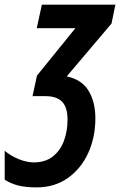

<svg xmlns="http://www.w3.org/2000/svg" viewBox="-91 -565 516 825"><path d="M65.9 240.2Q18.6 240.2 -13.4 231.9Q-45.4 223.6 -70.8 207V83Q-43.9 105.5 -9.8 119.1Q24.4 132.8 54.2 132.8Q104 132.8 136.2 107.2Q168.5 81.5 183.8 39.8Q199.2 -2 199.2 -50.8Q199.2 -104.5 175.5 -128.2Q151.9 -151.9 104 -151.9H48.8L67.9 -240.2L232.9 -443.8H66.9L88.9 -544.9H404.8L388.2 -463.9L195.8 -236.8Q261.2 -222.7 290 -174.3Q318.8 -126 318.8 -56.2Q318.8 24.9 288.1 92.3Q257.3 159.7 200.4 200Q143.6 240.2 65.9 240.2Z"/></svg>

Font: Open Sans Condensed
Style: Bold Italic
Weight: 700
Width: 3
Italic angle: -12°
Designer: Monotype Design Team
Foundry: Monotype Imaging Inc.
Version: Version 3.003; ttfautohint (v1.8.4)